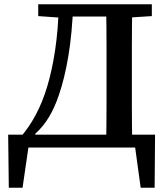

<svg xmlns="http://www.w3.org/2000/svg" viewBox="-20 -687 768 894"><path d="M21 187 18 -60H702L700 187H635L603 -46L652 0H67L119 -46L85 187ZM158 -612V-667H286V-604H273ZM287 -610V-667H513V-610ZM474 0Q475 -52 475.5 -103Q476 -154 476 -206Q476 -258 476 -309V-359Q476 -411 476 -462.5Q476 -514 475.5 -565Q475 -616 474 -667H596Q595 -616 594.5 -564.5Q594 -513 594 -461.5Q594 -410 594 -359V-309Q594 -257 594 -205Q594 -153 594.5 -102Q595 -51 596 0ZM548 -604V-667H687V-612L561 -604ZM77 -50Q115 -94 146 -151.5Q177 -209 199.5 -283Q222 -357 236.5 -452.5Q251 -548 254 -667H321Q316 -532 298.5 -427Q281 -322 254 -244Q235 -187 208 -142Q181 -97 144 -64V-31Z"/></svg>

Font: Source Serif 4 Medium
Style: Regular
Weight: 500
Designer: Frank Grießhammer
Foundry: Adobe Systems Incorporated
Version: Version 4.004;hotconv 1.0.116;makeotfexe 2.5.65601